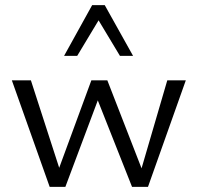

<svg xmlns="http://www.w3.org/2000/svg" viewBox="-20 -726 767 746"><path d="M26 -414H100L210 -74L335 -414H397L530 -72L630 -414H702L555 0H493L360 -336L234 0H173ZM363 -647 280 -509H229L338 -706H387L497 -509H446Z"/></svg>

Font: LXGW Bright TC
Style: Regular
Weight: 400
Designer: Christian Thalmann (Catharsis Fonts)
Foundry: LXGW / Christian Thalmann (Catharsis Fonts) / Fontworks Inc.
Version: Version 5.501